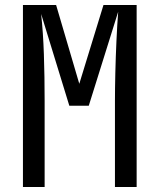

<svg xmlns="http://www.w3.org/2000/svg" viewBox="-20 -750 640 770"><path d="M72 0V-730H205L298 -414L395 -730H528V0H441V-345Q441 -394 442.5 -457.5Q444 -521 447 -586Q450 -651 454 -703L336 -326H258L145 -694Q153 -620 156 -532Q159 -444 159 -345V0Z"/></svg>

Font: JetBrainsMonoNL NF
Style: Regular
Weight: 400
Designer: Philipp Nurullin, Konstantin Bulenkov
Foundry: JetBrains
Version: Version 2.304; ttfautohint (v1.8.4.7-5d5b);Nerd Fonts 3.2.1